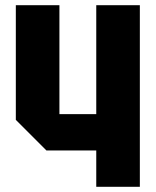

<svg xmlns="http://www.w3.org/2000/svg" viewBox="-20 -720 600 740"><path d="M519 -700V0H351V-140H159L41 -258V-700H209V-280H351V-700Z"/></svg>

Font: Tektur SemiCondensed
Style: Bold
Weight: 700
Width: 4
Designer: Adam Jagosz
Foundry: Adam Jagosz
Version: Version 1.005;gftools[0.9.30]